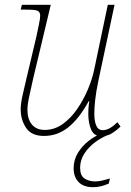

<svg xmlns="http://www.w3.org/2000/svg" viewBox="-20 -556 544 798"><path d="M401 10Q370 10 358.5 -18Q347 -46 347 -83Q347 -91 347.5 -102Q348 -113 351 -136H349Q309 -63 264 -27Q219 9 163 9Q111 9 88.5 -24.5Q66 -58 66 -102Q66 -127 74.5 -163Q83 -199 90 -230L131 -403Q136 -427 141.5 -453Q147 -479 147 -490Q147 -507 135.5 -511.5Q124 -516 88 -516H66L71 -536H191L118 -230Q111 -198 102.5 -160Q94 -122 94 -100Q94 -60 113 -38Q132 -16 166 -16Q206 -16 240 -40Q274 -64 300.5 -102.5Q327 -141 345.5 -185Q364 -229 372 -269L428 -536H456L389 -221Q379 -173 375.5 -140Q372 -107 372 -83Q372 -53 380 -34Q388 -15 407 -15Q422 -15 437.5 -24Q453 -33 468 -48L481 -30Q467 -16 447 -3Q427 10 401 10ZM367 222Q327 222 306.5 200.5Q286 179 286 144Q286 108 304 79Q322 50 348.5 29.5Q375 9 399 0H442Q409 11 379.5 32Q350 53 331.5 81Q313 109 313 141Q313 174 331.5 186Q350 198 375 198Q389 198 402 195Q415 192 437 186L432 207Q416 214 400 218Q384 222 367 222Z"/></svg>

Font: Noto Serif Thin
Style: Italic
Weight: 100
Italic angle: -12°
Designer: Monotype Design Team
Foundry: Monotype Imaging Inc.
Version: Version 2.014; ttfautohint (v1.8.4.7-5d5b)